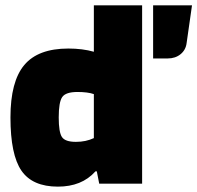

<svg xmlns="http://www.w3.org/2000/svg" viewBox="-20 -685 736 716"><path d="M330 -665H510V0H350L341 -46H336Q310 -17 275 -3Q240 11 196 11Q101 11 60 -48.5Q19 -108 19 -247Q19 -381 70.5 -442.5Q122 -504 235 -504Q261 -504 285 -501Q309 -498 330 -492ZM269 -342Q225 -342 212 -323Q199 -304 199 -247Q199 -192 211 -174Q223 -156 263 -156Q282 -156 298.5 -159.5Q315 -163 330 -170V-334Q319 -338 303.5 -340Q288 -342 269 -342ZM696 -665 676 -525Q673 -499 653.5 -483Q634 -467 605 -467H551V-665Z"/></svg>

Font: Blinker ExtraBold
Style: Regular
Weight: 800
Designer: Juergen Huber
Foundry: supertype
Version: Version 1.017;hotconv 1.0.117;makeotfexe 2.5.65602